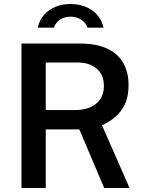

<svg xmlns="http://www.w3.org/2000/svg" viewBox="-20 -941 727 961"><path d="M87.5 0V-723H381Q464 -723 517.8 -697.2Q571.5 -671.5 597.5 -624.8Q623.5 -578 623.5 -515.5Q623.5 -457.5 604.5 -418.2Q585.5 -379 555.2 -354.2Q525 -329.5 490.5 -314L628.5 0H501.5L377 -293.5H209V0ZM209 -390H353.5Q422.5 -390 461.2 -422Q500 -454 500 -511Q500 -567 464 -597.5Q428 -628 369 -628H209ZM169 -802.5Q177.5 -841.5 201.2 -867.8Q225 -894 259.2 -907.5Q293.5 -921 333 -921Q374 -921 408.2 -907.2Q442.5 -893.5 466.2 -867Q490 -840.5 498 -802.5H418Q409.5 -826.5 387.2 -842Q365 -857.5 333 -857.5Q301 -857.5 279.2 -842Q257.5 -826.5 250 -802.5Z"/></svg>

Font: Public Sans Thin SemiBold
Style: Regular
Weight: 600
Version: Version 2.001